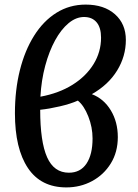

<svg xmlns="http://www.w3.org/2000/svg" viewBox="-20 -802 601 836"><path d="M269 14Q158 14 101.5 -70.5Q45 -155 45 -309Q45 -410 66.5 -496Q88 -582 128.5 -646.5Q169 -711 226 -746.5Q283 -782 353 -782Q433 -782 480.5 -740Q528 -698 528 -628Q528 -557 490 -495Q452 -433 380 -392Q432 -372 462.5 -321.5Q493 -271 493 -205Q493 -140 462.5 -90.5Q432 -41 381 -13.5Q330 14 269 14ZM156 -381Q237 -396 296 -433Q355 -470 387.5 -523Q420 -576 420 -638Q420 -682 400.5 -705Q381 -728 346 -728Q311 -728 278.5 -701Q246 -674 220 -626.5Q194 -579 177 -516Q160 -453 156 -381ZM280 -50Q330 -50 356.5 -89.5Q383 -129 383 -199Q383 -248 364.5 -295Q346 -342 319 -364Q288 -350 241 -339Q194 -328 155 -324Q155 -185 185 -117.5Q215 -50 280 -50Z"/></svg>

Font: Literata 12pt Medium
Style: Italic
Weight: 500
Italic angle: -2°
Designer: Latin by Veronika Burian and Jose Scaglione. Greek by Irene Vlachou. Cyrillic by Vera Evstafieva
Foundry: TypeTogether
Version: Version 3.002